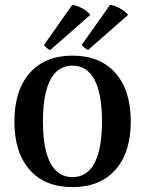

<svg xmlns="http://www.w3.org/2000/svg" viewBox="-20 -754 595 787"><path d="M39 -256Q39 -384 102 -455Q165 -526 277 -526Q390 -526 453 -455Q516 -384 516 -256Q516 -129 453 -58Q390 13 277 13Q164 13 101.5 -58Q39 -129 39 -256ZM398 -256Q398 -369 367.5 -427Q337 -485 277 -485Q217 -485 186.5 -427Q156 -369 156 -256Q156 -144 186.5 -86Q217 -28 277 -28Q337 -28 367.5 -86Q398 -144 398 -256ZM186 -549Q180 -550 171 -558Q162 -566 160 -569L276 -734Q294 -732 316 -720.5Q338 -709 350 -693ZM341 -549Q335 -551 326 -559Q317 -567 315 -570L431 -734Q449 -732 470.5 -720.5Q492 -709 505 -693Z"/></svg>

Font: Arima Madurai
Style: Bold
Weight: 700
Designer: Joana Correia and Natanael Gama
Foundry: NDISCOVER
Version: Version 1.019